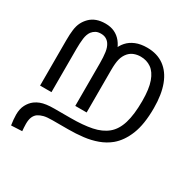

<svg xmlns="http://www.w3.org/2000/svg" viewBox="-191 -751 1251 1257"><g transform="rotate(30 434.5 -122.5)"><path d="M570 -566Q646 -566 698.5 -528Q751 -490 778 -418.5Q805 -347 805 -244Q805 -122 774 -44.5Q743 33 690 77Q652 108 604 125.5Q556 143 501.5 149.5Q447 156 388 156H270Q228 156 205 162Q182 168 165 179Q149 190 140 210Q131 230 131 263Q131 278 132 291.5Q133 305 134 317L52 321Q49 303 47 281.5Q45 260 45 243Q45 199 61 168.5Q77 138 102 119Q120 106 139.5 98.5Q159 91 184.5 87.5Q210 84 243 84H366Q459 84 525 70.5Q591 57 633.5 22Q676 -13 696 -78.5Q716 -144 716 -247Q716 -338 696.5 -392Q677 -446 642.5 -470Q608 -494 563 -494Q537 -494 514 -485.5Q491 -477 474 -458Q454 -435 446 -404Q438 -373 438 -319V0H352V-321Q352 -370 347 -404.5Q342 -439 327 -461Q317 -476 301 -485Q285 -494 262 -494Q239 -494 223.5 -485.5Q208 -477 197 -463Q181 -441 176.5 -406Q172 -371 172 -327V0H86V-341Q86 -390 90.5 -423Q95 -456 107 -480Q119 -504 139 -524Q160 -545 189 -555.5Q218 -566 255 -566Q294 -566 324 -552Q354 -538 376 -510.5Q398 -483 411 -443L390 -450Q401 -483 424.5 -509.5Q448 -536 484.5 -551Q521 -566 570 -566Z"/></g></svg>

Font: tamil15
Style: Book
Weight: 400
Designer: Jelle Bosma - Monotype Design Team
Foundry: Monotype Imaging Inc.
Version: Version 2.003